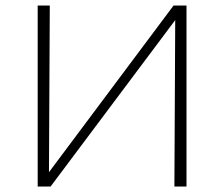

<svg xmlns="http://www.w3.org/2000/svg" viewBox="-20 -678 815 698"><path d="M658 0H614L617 -605L164 0H117V-658H161L158 -52L611 -658H658Z"/></svg>

Font: Ysabeau Light
Style: Regular
Weight: 300
Designer: Christian Thalmann (Catharsis Fonts)
Version: Version 0.003